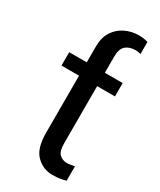

<svg xmlns="http://www.w3.org/2000/svg" viewBox="-196 -826 750 901"><g transform="rotate(30 179.0 -375.5)"><path d="M322.4 -528.4V-456H225.9V-146.3Q225.9 -102.6 242.9 -87.5Q259.9 -72.4 281.2 -72.4Q293 -72.4 305.2 -74.8Q317.5 -77.1 323.9 -78.1V0Q313.2 3.2 295.1 6.6Q277 9.9 251.4 9.9Q201.3 9.9 164.6 -26.1Q127.8 -62.1 127.8 -146.3V-456H32.7V-528.4H127.8V-615.8Q127.8 -662.6 148.6 -695Q169.4 -727.3 203.7 -744Q237.9 -760.7 278.4 -760.7Q302.9 -760.7 326.7 -753.6V-688.2Q320.3 -690.3 312.7 -691.4Q305 -692.5 299.7 -692.5Q265.6 -692.5 245.7 -675.4Q225.9 -658.4 225.9 -615.8V-528.4Z"/></g></svg>

Font: Inter Zeller
Style: Regular
Weight: 400
Designer: Rasmus Andersson; Joe Bland
Foundry: zeller
Version: Version 3.015;git-dec3a8cb1